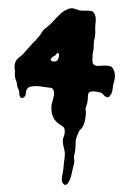

<svg xmlns="http://www.w3.org/2000/svg" viewBox="-67 -770 754 1158"><g transform="rotate(5 310.0 -190.5)"><path d="M9 -326Q4 -346 7.5 -364Q11 -382 25 -396Q35 -405 44.5 -415Q54 -425 61 -436Q69 -447 77 -457.5Q85 -468 93 -479Q98 -485 105 -495Q112 -505 118 -509Q120 -511 123.5 -517Q127 -523 129 -526Q138 -535 144 -547Q149 -555 153 -563.5Q157 -572 163 -580Q170 -588 177.5 -594Q185 -600 191 -607Q202 -619 211.5 -631Q221 -643 231 -656Q239 -666 249.5 -678.5Q260 -691 273 -701Q286 -711 299.5 -717.5Q313 -724 327 -723Q341 -722 354 -717.5Q367 -713 383 -714Q397 -715 410 -716.5Q423 -718 437 -717Q445 -717 451 -711Q457 -705 461.5 -697Q466 -689 468 -680Q470 -671 470 -665V-633Q470 -618 472 -603Q474 -588 474 -571Q474 -560 472 -549Q470 -538 470 -527Q470 -519 471 -512Q472 -505 472 -497Q472 -482 470 -468Q468 -454 470 -439Q470 -434 470.5 -427.5Q471 -421 472 -414.5Q473 -408 475.5 -403Q478 -398 483 -395Q496 -388 513 -391Q530 -394 544 -396Q555 -397 570 -396.5Q585 -396 594 -388Q602 -380 607.5 -367Q613 -354 614 -343Q616 -326 613 -310.5Q610 -295 608 -278Q607 -267 607 -254Q607 -241 602 -230Q597 -220 591 -211.5Q585 -203 571 -209Q560 -214 553 -222Q546 -230 533 -232Q522 -234 510.5 -235Q499 -236 487 -234Q470 -231 466 -224Q462 -217 463 -200Q464 -186 463 -172.5Q462 -159 459 -146Q457 -139 456 -133.5Q455 -128 456 -121Q457 -115 458.5 -109Q460 -103 460 -96Q460 -75 457.5 -54Q455 -33 446 -14Q441 -5 434.5 2Q428 9 425 20Q421 33 417 46.5Q413 60 413 74Q413 91 414.5 107Q416 123 414 140Q413 149 411.5 158.5Q410 168 412 177Q414 185 415 192Q416 199 415 207Q413 221 411 234Q409 247 407 261Q406 268 403.5 285Q401 302 395 317Q389 332 380 339.5Q371 347 358 333Q352 327 350.5 317Q349 307 349.5 295Q350 283 351.5 272Q353 261 353 254Q353 232 354 210.5Q355 189 355 167Q355 146 348 128Q341 110 337 90Q333 70 339 51Q345 32 341 12Q338 -2 327 -8.5Q316 -15 304 -21Q278 -35 264 -61Q256 -75 253 -88.5Q250 -102 249 -118Q248 -130 250.5 -144Q253 -158 255.5 -171.5Q258 -185 258 -198Q258 -211 252 -223Q247 -233 233.5 -234Q220 -235 209 -235Q195 -235 180.5 -236.5Q166 -238 151 -237Q135 -236 116.5 -231.5Q98 -227 91 -210Q88 -202 88.5 -192Q89 -182 86 -173Q81 -162 71.5 -158.5Q62 -155 54 -166Q49 -174 49 -184.5Q49 -195 44 -203Q38 -214 35 -220.5Q32 -227 30 -239Q28 -250 23 -259Q18 -268 15 -279Q12 -290 12 -302.5Q12 -315 9 -326ZM228 -419Q220 -411 220 -403.5Q220 -396 234 -394Q244 -393 252 -396.5Q260 -400 264 -410Q265 -413 266.5 -418Q268 -423 268 -429Q268 -435 267 -439.5Q266 -444 263 -446Q256 -449 252 -441.5Q248 -434 244 -430Q240 -427 236 -425Q232 -423 228 -419Z"/></g></svg>

Font: Double Feature
Style: Regular
Weight: 400
Designer: David Shetterly
Foundry: David Shetterly
Version: Version 2.100 1997 initial release